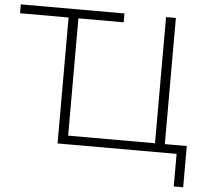

<svg xmlns="http://www.w3.org/2000/svg" viewBox="-58 -762 1076 993"><g transform="rotate(5 480.5 -265.5)"><path d="M880 169V0H262V-654H10V-700H548V-654H313V-45H764V-700H815V-45H929V169Z"/></g></svg>

Font: Montserrat Z Light
Style: Regular
Weight: 300
Designer: Julieta Ulanovsky
Foundry: Julieta Ulanovsky
Version: Version 8.000